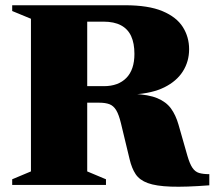

<svg xmlns="http://www.w3.org/2000/svg" viewBox="-20 -705 818 732"><path d="M376 -376.5Q431 -376.5 461.8 -408Q492.5 -439.5 492.5 -499.5Q492.5 -540 480 -567.2Q467.5 -594.5 441.2 -608.5Q415 -622.5 374 -622.5H140.5L190 -685H456.5Q546 -685 599.5 -662.5Q653 -640 677 -602Q701 -564 701 -517.5Q701 -470.5 677.2 -433Q653.5 -395.5 606.8 -372.2Q560 -349 489.5 -345V-347Q546.5 -344.5 580 -330.5Q613.5 -316.5 631.8 -291.5Q650 -266.5 660.5 -230L694.5 -111Q703.5 -80 713.8 -65Q724 -50 739.2 -45.5Q754.5 -41 778 -41V1.5Q687.5 8.5 631.2 6.5Q575 4.5 543.5 -7Q512 -18.5 497 -41.2Q482 -64 474 -98.5L441 -235.5Q433 -268.5 422.8 -285.2Q412.5 -302 397 -307.8Q381.5 -313.5 358 -313.5H182L131 -376.5ZM312.5 -685V-51.5L384 -21.5V0H26.5V-21.5L98 -51.5V-633.5L26.5 -663V-685Z"/></svg>

Font: Newsreader 36pt ExtraBold
Style: Regular
Weight: 800
Designer: Hugues Gentile
Foundry: Production Type
Version: Version 1.003